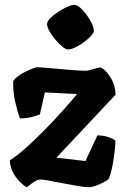

<svg xmlns="http://www.w3.org/2000/svg" viewBox="-20 -780 545 800"><path d="M92 0Q88 0 70.5 -15Q53 -30 37.5 -55.5Q22 -81 21 -112Q50 -130 86.5 -162.5Q123 -195 162 -234.5Q201 -274 237 -314Q273 -354 301 -388L167 -395L146 -303Q133 -298 110 -292Q87 -286 63 -287Q53 -313 43.5 -354.5Q34 -396 35 -442Q42 -453 56.5 -463.5Q71 -474 87.5 -482Q104 -490 117.5 -495Q131 -500 136 -500Q141 -500 160 -498.5Q179 -497 205 -494.5Q231 -492 257.5 -490Q284 -488 305 -486.5Q326 -485 335 -485Q344 -485 358 -489Q372 -493 385 -496.5Q398 -500 401 -498Q418 -491 438.5 -460.5Q459 -430 462 -386L215 -123L336 -109L386 -216Q408 -216 429 -209.5Q450 -203 461 -194Q461 -188 459.5 -169Q458 -150 454.5 -124.5Q451 -99 445.5 -74.5Q440 -50 432 -33Q423 -26 408 -18.5Q393 -11 377.5 -5.5Q362 0 350 0Q334 0 304.5 -5Q275 -10 243.5 -16Q212 -22 186 -27Q160 -32 151 -32Q138 -32 127 -25.5Q116 -19 92 0ZM263 -574Q254 -574 239.5 -586Q225 -598 210.5 -615Q196 -632 186 -650Q176 -668 176 -680Q176 -690 189 -703.5Q202 -717 221.5 -730Q241 -743 260 -751.5Q279 -760 290 -760Q300 -760 314 -748Q328 -736 341 -718Q354 -700 362.5 -682.5Q371 -665 371 -653Q371 -643 359 -630Q347 -617 329.5 -604Q312 -591 294 -582.5Q276 -574 263 -574Z"/></svg>

Font: Texturina 12pt Black
Style: Regular
Weight: 900
Designer: Guillermo Torres Carreño
Foundry: Omnibus-Type
Version: Version 1.002